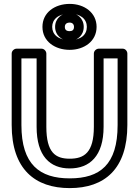

<svg xmlns="http://www.w3.org/2000/svg" viewBox="-20 -929 720 986"><path d="M90 -287V-629H168V-278C168 -127 237 -64 338 -64C440 -64 512 -127 512 -278V-629H584V-287C584 -83 493 -13 338 -13C184 -13 90 -84 90 -287ZM40 -287C40 -60 160 37 338 37C517 37 634 -61 634 -287V-654C634 -665 625 -679 610 -679H487C476 -679 462 -669 462 -654V-278C462 -145 412 -114 338 -114C265 -114 218 -145 218 -278V-654C218 -665 208 -679 193 -679H65C54 -679 40 -669 40 -654ZM338 -723C279 -723 248 -752 248 -791C248 -829 279 -859 338 -859C395 -859 426 -830 426 -791C426 -751 396 -723 338 -723ZM338 -673C412 -673 476 -717 476 -791C476 -864 413 -909 338 -909C262 -909 198 -865 198 -791C198 -716 263 -673 338 -673ZM338 -719C375 -719 410 -746 410 -791C410 -835 375 -863 338 -863C299 -863 263 -835 263 -791C263 -746 300 -719 338 -719ZM338 -769C321 -769 313 -776 313 -791C313 -805 322 -813 338 -813C351 -813 360 -805 360 -791C360 -776 352 -769 338 -769Z"/></svg>

Font: Falling Sky
Style: ExtOu
Weight: 400
Designer: Paul D. Hunt
Foundry: Adobe Systems Incorporated
Version: Version 1.02